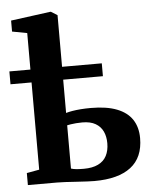

<svg xmlns="http://www.w3.org/2000/svg" viewBox="-75 -867 729 922"><g transform="rotate(-5 290.0 -406.0)"><path d="M342.5 8.5Q332 8.5 308.5 7.5Q285 6.5 256.8 4.5Q228.5 2.5 203.2 1.2Q178 0 163.5 0H22.5V-58L83 -69V-727.5L11 -741V-794L201.5 -819.5H205L235.5 -800.5V-329Q248.5 -333 266.5 -336Q284.5 -339 307.2 -340.8Q330 -342.5 355.5 -342.5Q432 -342.5 481.2 -323.2Q530.5 -304 554.8 -267.2Q579 -230.5 579 -178Q579 -84.5 518.5 -38Q458 8.5 342.5 8.5ZM297.5 -54.5Q338.5 -54.5 366 -67.8Q393.5 -81 406.8 -106.5Q420 -132 420 -167Q420 -199.5 408.5 -224Q397 -248.5 372.5 -262.8Q348 -277 309 -277Q293.5 -277 279 -275.8Q264.5 -274.5 253.2 -272.8Q242 -271 235.5 -269.5V-61Q246 -57.5 260.5 -56Q275 -54.5 297.5 -54.5ZM-18.5 -489.5V-551.5H427V-489.5Z"/></g></svg>

Font: Merriweather 28pt ExtraBold
Style: Regular
Weight: 800
Version: Version 2.100